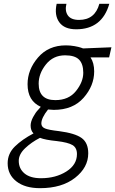

<svg xmlns="http://www.w3.org/2000/svg" viewBox="-20 -747 602 1003"><path d="M276 -727C267.3 -687.7 271.8 -655.7 289.5 -631C307.2 -606.3 336.7 -594 378 -594C468 -594 525.7 -638.3 551 -727H499C483.7 -671 448.3 -643 393 -643C365 -643 345.5 -650.8 334.5 -666.5C323.5 -682.2 321 -702.3 327 -727ZM269 -224C211 -224 182 -252.7 182 -310C182 -345.3 194.7 -378.8 220 -410.5C245.3 -442.2 278.7 -458 320 -458C354 -458 378.3 -450.5 393 -435.5C407.7 -420.5 415 -397.7 415 -367C415 -335 402.3 -303.2 377 -271.5C351.7 -239.8 315.7 -224 269 -224ZM277 -10C316.3 -5.3 343.7 1.7 359 11C374.3 20.3 382 36 382 58C382 95.3 363.5 125.7 326.5 149C289.5 172.3 245.3 184 194 184C156.7 184 128 175.7 108 159C88 142.3 78 120.3 78 93C78 70.3 89 48.5 111 27.5C133 6.5 159 -11.7 189 -27C207 -19.7 236.3 -14 277 -10ZM189 236C265 236 326 218 372 182C418 146 441 103.3 441 54C441 17.3 429.5 -9.3 406.5 -26C383.5 -42.7 344 -54.7 288 -62C252 -66 227.7 -70.7 215 -76C202.3 -81.3 196 -90 196 -102C196 -121.3 207.7 -145.7 231 -175L261 -173C327.7 -173 379.5 -194 416.5 -236C453.5 -278 472 -324 472 -374C472 -403.3 465.7 -427.7 453 -447H550L562 -500L414 -494L403 -498C395.7 -500.7 384.5 -503.3 369.5 -506C354.5 -508.7 339.3 -510 324 -510C263.3 -510 214.8 -488.8 178.5 -446.5C142.2 -404.2 124 -357.7 124 -307C124 -249 147 -209.7 193 -189L180 -174C170.7 -164.7 161.7 -151.8 153 -135.5C144.3 -119.2 140 -104.3 140 -91C140 -73.7 145 -60 155 -50C115.7 -29.3 83.3 -6.7 58 18C32.7 42.7 20 72 20 106C20 145.3 35.2 176.8 65.5 200.5C95.8 224.2 137 236 189 236Z"/></svg>

Font: RazerF5 Light
Style: Italic
Weight: 300
Foundry: Razer Inc.
Version: Version 2